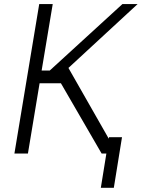

<svg xmlns="http://www.w3.org/2000/svg" viewBox="-20 -747 724 934"><path d="M474.4 0 276.3 -342H172.6L115.8 0H50.1L170.8 -727.3H236.5L182.5 -403.8H221.9L575.6 -727.3H649.5L312.9 -416.5L550.4 0ZM573.5 -79.5 533.7 166.5H470.5L510.3 -79.5Z"/></svg>

Font: Inter Light  BETA
Style: Italic
Weight: 300
Italic angle: 9.39999°
Designer: Rasmus Andersson
Foundry: rsms
Version: Version 3.011;git-f93a4a705